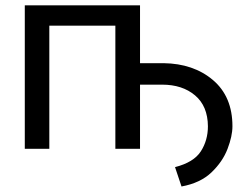

<svg xmlns="http://www.w3.org/2000/svg" viewBox="-20 -548 909 707"><path d="M71.3 0V-528.3H495.6V-315.4H582Q692.4 -314 764.2 -253.2Q835.9 -192.4 835.9 -83Q835.9 -46.9 817.9 0.2Q799.8 47.4 758.8 86.7Q717.8 126 648.4 138.7L624.5 67.4Q693.4 49.8 719.5 9.3Q745.6 -31.2 745.6 -83Q745.1 -157.2 698.2 -196.8Q651.4 -236.3 577.1 -236.3H495.6V0H404.8V-453.6H161.6V0Z"/></svg>

Font: LXGW WenKai Screen
Style: Regular
Weight: 400
Designer: LXGW / Fontworks Inc.
Foundry: LXGW / Fontworks Inc.
Version: Version 1.510;January 18,2025